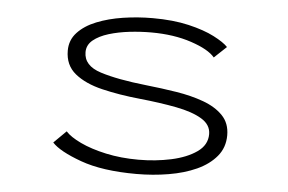

<svg xmlns="http://www.w3.org/2000/svg" viewBox="-43 -571 961 641"><g transform="rotate(5 437.5 -250.5)"><path d="M435 11Q320.5 11 247.5 -15.5Q174.5 -42 149.5 -69.5L191 -110.5Q206.5 -93 242.2 -76Q278 -59 328.2 -48Q378.5 -37 437.5 -37Q494.5 -37 546.8 -48.2Q599 -59.5 632.2 -82.8Q665.5 -106 665.5 -142.5Q665.5 -174 634 -193Q602.5 -212 548 -222.5Q493.5 -233 424.5 -240Q355 -247 297.5 -260.8Q240 -274.5 205.5 -302.5Q171 -330.5 171 -379.5Q171 -415 194.5 -440.2Q218 -465.5 257.2 -481.2Q296.5 -497 345.2 -504.5Q394 -512 444.5 -512Q513 -512 565.2 -499.8Q617.5 -487.5 651.5 -470Q685.5 -452.5 699.5 -437.5L658.5 -399Q637.5 -424.5 578.5 -444.2Q519.5 -464 443.5 -464Q408.5 -464 371.2 -459.8Q334 -455.5 302 -445.8Q270 -436 250.2 -419.8Q230.5 -403.5 230.5 -379.5Q230.5 -334 287.8 -315.8Q345 -297.5 442 -287Q493.5 -281.5 544 -273.5Q594.5 -265.5 635.5 -250.5Q676.5 -235.5 701.2 -210Q726 -184.5 726 -144Q726 -103 701.5 -73.5Q677 -44 635.8 -25.2Q594.5 -6.5 542.5 2.2Q490.5 11 435 11Z"/></g></svg>

Font: Trispace SemiExpanded ExtraLight
Style: Regular
Weight: 200
Width: 6
Designer: Tyler Finck
Foundry: Etcetera Type Company
Version: Version 1.210; ttfautohint (v1.8.3)